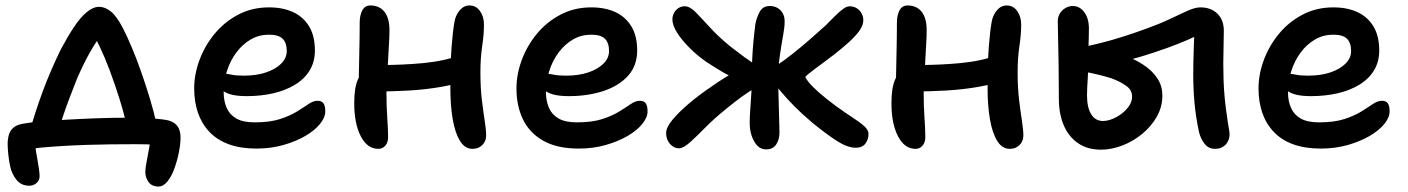

<svg xmlns="http://www.w3.org/2000/svg" viewBox="-20 -534 5155 703"><path d="M91 -62Q98 -86 109.5 -121.5Q121 -157 136 -198Q151 -239 168.5 -279Q186 -319 202 -352Q227 -399 250.5 -434.5Q274 -470 297.5 -489.5Q321 -509 343 -509Q365 -509 386.5 -491.5Q408 -474 431 -429Q445 -402 462.5 -360.5Q480 -319 497 -270.5Q514 -222 529 -172.5Q544 -123 553 -80L445 -68Q435 -116 418 -170.5Q401 -225 382 -275.5Q363 -326 345 -363.5Q327 -401 315 -415L361 -418Q335 -388 310.5 -344.5Q286 -301 262 -246Q247 -208 233.5 -172.5Q220 -137 209.5 -105Q199 -73 192 -45ZM560 149Q536 149 524 132.5Q512 116 512 95Q512 82 517 57.5Q522 33 527 3Q532 -27 532 -55L594 -1Q580 -2 550.5 -4Q521 -6 474 -6Q432 -6 386.5 -5.5Q341 -5 296.5 -3.5Q252 -2 209.5 0.5Q167 3 130.5 6.5Q94 10 65 15L107 -30Q107 -17 109.5 3Q112 23 116 44Q120 65 122.5 83.5Q125 102 125 111Q125 126 114 136Q103 146 87 146Q58 146 40.5 124.5Q23 103 17 74Q13 56 10.5 32.5Q8 9 8 -7Q8 -25 12.5 -40.5Q17 -56 29 -66.5Q41 -77 64 -81Q90 -86 132.5 -89.5Q175 -93 227.5 -96Q280 -99 336 -101Q392 -103 444 -103Q461 -103 482.5 -102.5Q504 -102 527 -101Q550 -100 573 -97Q608 -94 624.5 -78Q641 -62 641 -30Q641 -7 635 23.5Q629 54 618.5 83Q608 112 593 130.5Q578 149 560 149Z M919 10Q860 10 817 -6Q774 -22 746 -52Q718 -82 704.5 -122Q691 -162 691 -210Q691 -262 710.5 -314.5Q730 -367 766 -410.5Q802 -454 852.5 -480.5Q903 -507 965 -507Q1016 -507 1053.5 -489.5Q1091 -472 1112 -437Q1133 -402 1133 -349Q1133 -308 1114 -276.5Q1095 -245 1060.5 -224Q1026 -203 981 -192.5Q936 -182 883 -182Q825 -182 799.5 -199.5Q774 -217 774 -239Q774 -251 780 -257.5Q786 -264 801 -264Q812 -264 828 -260.5Q844 -257 873 -257Q918 -257 953 -268.5Q988 -280 1009 -300.5Q1030 -321 1030 -347Q1030 -377 1015 -392Q1000 -407 965 -407Q928 -407 898 -389.5Q868 -372 845.5 -342Q823 -312 811 -274Q799 -236 799 -195Q799 -164 810 -139Q821 -114 845.5 -100Q870 -86 912 -86Q968 -86 1005 -98Q1042 -110 1067 -125.5Q1092 -141 1109.5 -153Q1127 -165 1143 -165Q1158 -165 1164.5 -155.5Q1171 -146 1171 -126Q1171 -104 1151.5 -80Q1132 -56 1097.5 -36Q1063 -16 1017.5 -3Q972 10 919 10Z M1365 11Q1325 11 1301 -35Q1277 -81 1277 -157Q1277 -213 1290.5 -243Q1304 -273 1322 -285Q1332 -291 1347 -293.5Q1362 -296 1382 -296Q1455 -296 1530 -303Q1605 -310 1669 -333L1706 -247Q1658 -227 1598.5 -216.5Q1539 -206 1476.5 -202.5Q1414 -199 1356 -199L1293 -214Q1294 -273 1295.5 -336.5Q1297 -400 1297 -451Q1297 -478 1306.5 -496Q1316 -514 1336 -514Q1369 -514 1387.5 -491Q1406 -468 1406 -423Q1406 -400 1404 -369.5Q1402 -339 1400.5 -306Q1399 -273 1397 -243.5Q1395 -214 1395 -194Q1395 -144 1398 -102Q1401 -60 1401 -31Q1401 -13 1391 -1Q1381 11 1365 11ZM1710 11Q1682 11 1664 -18.5Q1646 -48 1637.5 -98Q1629 -148 1629 -209Q1629 -305 1633.5 -363Q1638 -421 1644 -454Q1648 -478 1663 -496Q1678 -514 1699 -514Q1723 -514 1737.5 -493.5Q1752 -473 1752 -444Q1752 -408 1745.5 -365Q1739 -322 1739 -268Q1739 -212 1744.5 -167Q1750 -122 1755 -90Q1760 -58 1760 -38Q1760 -17 1746 -3Q1732 11 1710 11Z M2099 10Q2020 10 1969.5 -18.5Q1919 -47 1895 -96.5Q1871 -146 1871 -210Q1871 -262 1890.5 -314.5Q1910 -367 1946 -410.5Q1982 -454 2032.5 -480.5Q2083 -507 2145 -507Q2196 -507 2233.5 -489.5Q2271 -472 2292 -437Q2313 -402 2313 -349Q2313 -294 2280 -257Q2247 -220 2190 -201Q2133 -182 2063 -182Q2005 -182 1979.5 -199.5Q1954 -217 1954 -239Q1954 -251 1960 -257.5Q1966 -264 1981 -264Q1992 -264 2008 -260.5Q2024 -257 2053 -257Q2098 -257 2133 -268.5Q2168 -280 2189 -300.5Q2210 -321 2210 -347Q2210 -377 2195 -392Q2180 -407 2145 -407Q2108 -407 2078 -389.5Q2048 -372 2025.5 -342Q2003 -312 1991 -274Q1979 -236 1979 -195Q1979 -164 1990 -139Q2001 -114 2025.5 -100Q2050 -86 2092 -86Q2148 -86 2185 -98Q2222 -110 2247 -125.5Q2272 -141 2289.5 -153Q2307 -165 2323 -165Q2338 -165 2344.5 -155.5Q2351 -146 2351 -126Q2351 -104 2331.5 -80Q2312 -56 2277.5 -36Q2243 -16 2197.5 -3Q2152 10 2099 10Z M3113 7Q3083 7 3043.5 -18.5Q3004 -44 2954 -85Q2916 -117 2888.5 -145Q2861 -173 2842 -195.5Q2823 -218 2810 -234Q2807 -240 2804 -246.5Q2801 -253 2801 -260Q2801 -269 2807 -277.5Q2813 -286 2820 -292Q2848 -310 2881.5 -336.5Q2915 -363 2947.5 -391.5Q2980 -420 3002 -440Q3020 -458 3036 -474Q3052 -490 3066 -500.5Q3080 -511 3090 -511Q3106 -511 3117.5 -503.5Q3129 -496 3135 -484.5Q3141 -473 3141 -460Q3141 -441 3126 -420.5Q3111 -400 3087 -378.5Q3063 -357 3035 -335Q3017 -321 2998.5 -307.5Q2980 -294 2964 -282Q2948 -270 2938.5 -262Q2929 -254 2929 -252Q2929 -248 2941.5 -232.5Q2954 -217 2979 -195Q3004 -173 3039 -147Q3075 -121 3102 -103.5Q3129 -86 3144.5 -72Q3160 -58 3160 -44Q3160 -23 3148.5 -8Q3137 7 3113 7ZM2466 9Q2453 9 2442 1Q2431 -7 2425 -19.5Q2419 -32 2419 -47Q2419 -67 2441.5 -94.5Q2464 -122 2501.5 -154Q2539 -186 2585 -217Q2615 -238 2634 -249.5Q2653 -261 2664.5 -267.5Q2676 -274 2682 -277L2705 -232Q2697 -235 2678.5 -243Q2660 -251 2631.5 -267Q2603 -283 2564 -309Q2534 -330 2506 -357.5Q2478 -385 2460 -413Q2442 -441 2442 -463Q2442 -475 2447.5 -486Q2453 -497 2463.5 -504Q2474 -511 2487 -511Q2506 -511 2527.5 -489Q2549 -467 2579.5 -433.5Q2610 -400 2654 -364Q2677 -346 2705.5 -325Q2734 -304 2756 -292L2754 -217Q2725 -201 2697.5 -181Q2670 -161 2637 -134Q2595 -100 2562.5 -67Q2530 -34 2506 -12.5Q2482 9 2466 9ZM2785 13Q2766 13 2753 -0.5Q2740 -14 2732.5 -36Q2725 -58 2725 -83Q2725 -105 2727 -132Q2729 -159 2731 -192.5Q2733 -226 2733 -267Q2733 -294 2734.5 -324Q2736 -354 2739 -385.5Q2742 -417 2746 -447Q2750 -469 2761.5 -490.5Q2773 -512 2798 -512Q2815 -512 2827.5 -504.5Q2840 -497 2846.5 -484.5Q2853 -472 2853 -455Q2853 -435 2847 -402.5Q2841 -370 2835 -328Q2829 -286 2829 -239Q2829 -228 2830 -202.5Q2831 -177 2831.5 -147.5Q2832 -118 2833 -91Q2834 -64 2834 -49Q2834 -23 2822 -5Q2810 13 2785 13Z M3332 11Q3292 11 3268 -35Q3244 -81 3244 -157Q3244 -213 3257.5 -243Q3271 -273 3289 -285Q3299 -291 3314 -293.5Q3329 -296 3349 -296Q3422 -296 3497 -303Q3572 -310 3636 -333L3673 -247Q3625 -227 3565.5 -216.5Q3506 -206 3443.5 -202.5Q3381 -199 3323 -199L3260 -214Q3261 -273 3262.5 -336.5Q3264 -400 3264 -451Q3264 -478 3273.5 -496Q3283 -514 3303 -514Q3336 -514 3354.5 -491Q3373 -468 3373 -423Q3373 -400 3371 -369.5Q3369 -339 3367.5 -306Q3366 -273 3364 -243.5Q3362 -214 3362 -194Q3362 -144 3365 -102Q3368 -60 3368 -31Q3368 -13 3358 -1Q3348 11 3332 11ZM3677 11Q3649 11 3631 -18.5Q3613 -48 3604.5 -98Q3596 -148 3596 -209Q3596 -305 3600.5 -363Q3605 -421 3611 -454Q3615 -478 3630 -496Q3645 -514 3666 -514Q3690 -514 3704.5 -493.5Q3719 -473 3719 -444Q3719 -408 3712.5 -365Q3706 -322 3706 -268Q3706 -212 3711.5 -167Q3717 -122 3722 -90Q3727 -58 3727 -38Q3727 -17 3713 -3Q3699 11 3677 11Z M4011 14Q3962 14 3927.5 -9.5Q3893 -33 3875 -75Q3857 -117 3857 -172Q3857 -241 3856 -301.5Q3855 -362 3854 -403.5Q3853 -445 3853 -457Q3853 -471 3860 -483.5Q3867 -496 3880 -504Q3893 -512 3908 -512Q3933 -512 3949.5 -490Q3966 -468 3967 -435Q3967 -406 3965.5 -363Q3964 -320 3964 -276Q3964 -267 3963 -251Q3962 -235 3961 -217.5Q3960 -200 3960 -186Q3960 -140 3975.5 -115.5Q3991 -91 4018 -91Q4034 -91 4052 -98Q4070 -105 4086.5 -117.5Q4103 -130 4114 -146Q4125 -162 4125 -180Q4125 -203 4107 -217Q4089 -231 4063 -242Q4053 -247 4027 -254Q4001 -261 3973 -267Q3945 -273 3925 -275L3928 -358Q3963 -365 4006 -375.5Q4049 -386 4094 -400.5Q4139 -415 4180 -430Q4227 -447 4263.5 -464.5Q4300 -482 4328 -494.5Q4356 -507 4375 -507Q4414 -507 4437.5 -484Q4461 -461 4461 -421Q4461 -392 4460 -362.5Q4459 -333 4459 -301Q4459 -275 4460 -241.5Q4461 -208 4464.5 -172.5Q4468 -137 4473 -105Q4475 -88 4478.5 -69.5Q4482 -51 4482 -43Q4482 -28 4475.5 -15.5Q4469 -3 4457 4Q4445 11 4429 11Q4405 11 4390.5 -7.5Q4376 -26 4370 -51Q4358 -107 4353.5 -158.5Q4349 -210 4349 -261Q4349 -283 4349.5 -308.5Q4350 -334 4351 -359Q4352 -384 4352.5 -403Q4353 -422 4353 -431L4379 -413Q4361 -402 4327.5 -387.5Q4294 -373 4251 -357.5Q4208 -342 4160 -327.5Q4112 -313 4062.5 -301.5Q4013 -290 3969 -283L3978 -338Q3987 -340 4002.5 -341Q4018 -342 4040 -342Q4052 -342 4075.5 -336.5Q4099 -331 4126 -319Q4153 -307 4178 -288.5Q4203 -270 4219.5 -244Q4236 -218 4236 -184Q4236 -143 4216 -107.5Q4196 -72 4163 -44.5Q4130 -17 4090 -1.5Q4050 14 4011 14Z M4816 10Q4757 10 4714 -6Q4671 -22 4643 -52Q4615 -82 4601.5 -122Q4588 -162 4588 -210Q4588 -262 4607.5 -314.5Q4627 -367 4663 -410.5Q4699 -454 4749.5 -480.5Q4800 -507 4862 -507Q4913 -507 4950.5 -489.5Q4988 -472 5009 -437Q5030 -402 5030 -349Q5030 -308 5011 -276.5Q4992 -245 4957.5 -224Q4923 -203 4878 -192.5Q4833 -182 4780 -182Q4722 -182 4696.5 -199.5Q4671 -217 4671 -239Q4671 -251 4677 -257.5Q4683 -264 4698 -264Q4709 -264 4725 -260.5Q4741 -257 4770 -257Q4815 -257 4850 -268.5Q4885 -280 4906 -300.5Q4927 -321 4927 -347Q4927 -377 4912 -392Q4897 -407 4862 -407Q4825 -407 4795 -389.5Q4765 -372 4742.5 -342Q4720 -312 4708 -274Q4696 -236 4696 -195Q4696 -164 4707 -139Q4718 -114 4742.5 -100Q4767 -86 4809 -86Q4865 -86 4902 -98Q4939 -110 4964 -125.5Q4989 -141 5006.5 -153Q5024 -165 5040 -165Q5055 -165 5061.5 -155.5Q5068 -146 5068 -126Q5068 -104 5048.5 -80Q5029 -56 4994.5 -36Q4960 -16 4914.5 -3Q4869 10 4816 10Z"/></svg>

Font: Shantell Sans Medium
Style: Regular
Weight: 500
Designer: Stephen Nixon, Anya Danilova, Shantell Martin
Foundry: Arrow Type
Version: Version 1.011;[c5ecc13dd]